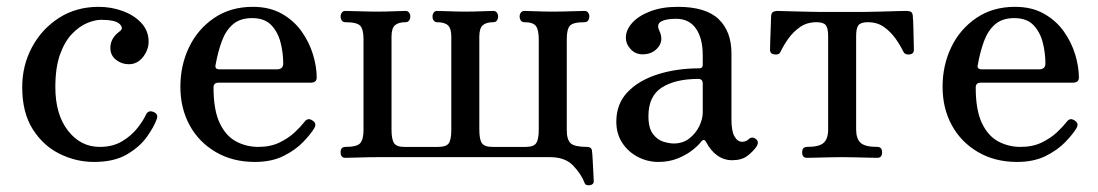

<svg xmlns="http://www.w3.org/2000/svg" viewBox="-20 -462 3213 562"><path d="M255 12Q203 12 155 -11.5Q107 -35 76 -83.5Q45 -132 45 -207Q45 -270 73.5 -323.5Q102 -377 152.5 -409.5Q203 -442 269 -442Q305 -442 338.5 -430Q372 -418 393.5 -395Q415 -372 415 -340Q415 -316 398.5 -295Q382 -274 357 -274Q336 -274 319.5 -287Q303 -300 303 -322Q303 -350 330 -370Q343 -379 330.5 -391.5Q318 -404 276 -404Q258 -404 235 -394.5Q212 -385 190.5 -362.5Q169 -340 155.5 -302Q142 -264 142 -207Q142 -127 179 -79.5Q216 -32 272 -32Q310 -32 337.5 -48.5Q365 -65 382.5 -87.5Q400 -110 407 -126Q414 -141 430 -134Q444 -128 439 -114Q431 -91 410 -61.5Q389 -32 351.5 -10Q314 12 255 12Z M726 12Q661 12 611.5 -17Q562 -46 535 -95.5Q508 -145 508 -208Q508 -271 533.5 -324Q559 -377 607 -409.5Q655 -442 720 -442Q769 -442 804.5 -422Q840 -402 862.5 -370.5Q885 -339 896 -303Q907 -267 907 -235Q907 -220 889 -220H620Q605 -220 605 -206Q605 -140 623 -102Q641 -64 671 -48Q701 -32 736 -32Q772 -32 798.5 -45Q825 -58 843 -75Q861 -92 871 -105Q881 -119 895 -109Q908 -101 900 -87Q890 -70 867.5 -46.5Q845 -23 810 -5.5Q775 12 726 12ZM623 -259H790Q809 -259 809 -276Q809 -308 801 -338.5Q793 -369 773.5 -389Q754 -409 718 -409Q683 -409 662 -391Q641 -373 629.5 -342Q618 -311 611 -272Q608 -259 623 -259Z M1707 80Q1694 82 1691 73Q1681 47 1657.5 22.5Q1634 -2 1590 -2H1085Q1061 -2 1031 -1Q1001 0 991 0Q977 0 977 -16Q977 -32 991 -32Q1025 -32 1034.5 -43Q1044 -54 1044 -81V-348Q1044 -376 1034.5 -386.5Q1025 -397 991 -397Q984 -397 980.5 -402Q977 -407 977 -414Q977 -420 980.5 -425Q984 -430 991 -430Q1001 -430 1031 -429Q1061 -428 1085 -428Q1108 -428 1132.5 -429Q1157 -430 1167 -430Q1174 -430 1177.5 -425Q1181 -420 1181 -414Q1181 -407 1177.5 -402Q1174 -397 1167 -397Q1146 -397 1136 -388Q1126 -379 1126 -355V-83Q1126 -54 1133.5 -43Q1141 -32 1163 -32H1263Q1286 -32 1293.5 -42.5Q1301 -53 1301 -82V-355Q1301 -379 1291 -388Q1281 -397 1259 -397Q1253 -397 1249.5 -402Q1246 -407 1246 -414Q1246 -420 1249.5 -425Q1253 -430 1259 -430Q1270 -430 1294 -429Q1318 -428 1342 -428Q1366 -428 1390 -429Q1414 -430 1424 -430Q1431 -430 1434.5 -425Q1438 -420 1438 -414Q1438 -407 1434.5 -402Q1431 -397 1424 -397Q1403 -397 1393 -388Q1383 -379 1383 -355V-83Q1383 -54 1390.5 -43Q1398 -32 1421 -32H1519Q1542 -32 1549.5 -43Q1557 -54 1557 -83V-346Q1557 -375 1548.5 -386Q1540 -397 1515 -397Q1508 -397 1504.5 -402Q1501 -407 1501 -414Q1501 -420 1504.5 -425Q1508 -430 1515 -430Q1526 -430 1550 -429Q1574 -428 1598 -428Q1622 -428 1651.5 -429Q1681 -430 1691 -430Q1698 -430 1701.5 -425Q1705 -420 1705 -414Q1705 -407 1701.5 -402Q1698 -397 1691 -397Q1657 -397 1648 -386.5Q1639 -376 1639 -348V-81Q1639 -53 1650.5 -42.5Q1662 -32 1698 -32Q1713 -32 1713 -18Q1714 -11 1715 9Q1716 29 1717 47.5Q1718 66 1718 69Q1718 78 1707 80Z M1907 12Q1875 12 1846.5 -3Q1818 -18 1801 -44.5Q1784 -71 1784 -106Q1784 -158 1817 -192.5Q1850 -227 1905.5 -244.5Q1961 -262 2027 -262Q2037 -262 2037 -272V-300Q2037 -350 2017 -378.5Q1997 -407 1959 -407Q1929 -407 1915 -399Q1901 -391 1910 -372Q1923 -344 1906.5 -323.5Q1890 -303 1861 -303Q1840 -303 1826 -318Q1812 -333 1812 -352Q1812 -374 1830 -394.5Q1848 -415 1882.5 -428.5Q1917 -442 1964 -442Q2046 -442 2083.5 -406Q2121 -370 2121 -306V-112Q2121 -78 2130 -62.5Q2139 -47 2152 -47Q2164 -47 2172 -55Q2182 -64 2194 -54Q2202 -46 2195 -34Q2185 -19 2168 -6Q2151 7 2123 7Q2099 7 2079.5 -7Q2060 -21 2047 -46Q2041 -58 2032 -47Q2024 -36 2006 -22Q1988 -8 1963 2Q1938 12 1907 12ZM1952 -42Q1979 -42 1998 -57Q2017 -72 2027 -93Q2037 -114 2037 -133V-217Q2037 -231 2024 -231Q1957 -231 1917.5 -206Q1878 -181 1878 -122Q1878 -87 1891.5 -69.5Q1905 -52 1922.5 -47Q1940 -42 1952 -42Z M2342 0Q2328 0 2328 -16Q2328 -32 2342 -32Q2378 -32 2391 -44Q2404 -56 2404 -83V-357Q2404 -380 2397 -388.5Q2390 -397 2370 -397Q2342 -397 2322 -383Q2302 -369 2288 -349.5Q2274 -330 2265 -311Q2261 -301 2247.5 -302.5Q2234 -304 2234 -316Q2234 -321 2234.5 -340.5Q2235 -360 2236 -381.5Q2237 -403 2237 -412Q2237 -423 2242 -426.5Q2247 -430 2257 -430Q2259 -430 2274.5 -429.5Q2290 -429 2311 -428.5Q2332 -428 2352.5 -427.5Q2373 -427 2384 -427H2506Q2526 -427 2555 -428Q2584 -429 2607 -429.5Q2630 -430 2632 -430Q2643 -430 2647.5 -426.5Q2652 -423 2652 -412Q2653 -403 2653.5 -381.5Q2654 -360 2654.5 -340.5Q2655 -321 2655 -316Q2655 -304 2642 -302.5Q2629 -301 2624 -311Q2615 -330 2601 -349.5Q2587 -369 2567.5 -383Q2548 -397 2520 -397Q2500 -397 2493 -388.5Q2486 -380 2486 -357V-83Q2486 -56 2499 -44Q2512 -32 2548 -32Q2562 -32 2562 -16Q2562 0 2548 0Q2541 0 2522.5 -0.5Q2504 -1 2482.5 -1.5Q2461 -2 2445 -2Q2429 -2 2407.5 -1.5Q2386 -1 2367.5 -0.5Q2349 0 2342 0Z M2957 12Q2892 12 2842.5 -17Q2793 -46 2766 -95.5Q2739 -145 2739 -208Q2739 -271 2764.5 -324Q2790 -377 2838 -409.5Q2886 -442 2951 -442Q3000 -442 3035.5 -422Q3071 -402 3093.5 -370.5Q3116 -339 3127 -303Q3138 -267 3138 -235Q3138 -220 3120 -220H2851Q2836 -220 2836 -206Q2836 -140 2854 -102Q2872 -64 2902 -48Q2932 -32 2967 -32Q3003 -32 3029.5 -45Q3056 -58 3074 -75Q3092 -92 3102 -105Q3112 -119 3126 -109Q3139 -101 3131 -87Q3121 -70 3098.5 -46.5Q3076 -23 3041 -5.5Q3006 12 2957 12ZM2854 -259H3021Q3040 -259 3040 -276Q3040 -308 3032 -338.5Q3024 -369 3004.5 -389Q2985 -409 2949 -409Q2914 -409 2893 -391Q2872 -373 2860.5 -342Q2849 -311 2842 -272Q2839 -259 2854 -259Z"/></svg>

Font: Zen Old Mincho
Style: Regular
Weight: 400
Designer: Yoshimichi Ohira
Foundry: Positype
Version: Version 1.001